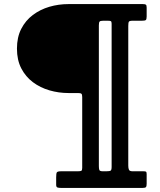

<svg xmlns="http://www.w3.org/2000/svg" viewBox="-20 -770 781 940"><path d="M255 135Q255 146 261.7 148Q268.5 150 278 150H678.5Q691 150 694.5 146Q698 142 698 129.5V82Q698 72 694.3 70.2Q690.5 68.5 680.5 68.5H628.5Q614.5 68.5 611.3 61Q608 53.5 608 41V-643Q608 -659 611 -663.7Q614 -668.5 629.5 -668.5H674.5Q689 -668.5 693.5 -671.7Q698 -675 698 -689V-733Q698 -744.5 694 -747.2Q690 -750 679.5 -750H315.5Q267 -750 221.9 -736.9Q176.8 -723.7 140.9 -696.7Q105 -669.7 84 -628.7Q63 -587.7 63 -532Q63 -476.2 84.1 -435.4Q105.3 -394.5 141.1 -367.6Q177 -340.7 222.3 -327.6Q267.5 -314.5 315.5 -314.5H361.5Q374 -314.5 378.3 -311.2Q382.5 -308 382.5 -295V52Q382.5 64 378 66.2Q373.5 68.5 361.5 68.5H280Q261.5 68.5 258.2 74Q255 79.5 255 98ZM526.5 47Q526.5 62.5 521.5 65.5Q516.5 68.5 500.5 68.5H482.5Q468.5 68.5 466.3 62Q464 55.5 464 43V-646Q464 -660.5 467.8 -664.5Q471.5 -668.5 485.5 -668.5H507.5Q518.5 -668.5 522.5 -666.5Q526.5 -664.5 526.5 -654Z"/></svg>

Font: Besley
Style: Regular
Weight: 400
Designer: Owen Earl
Foundry: indestructible type*
Version: Version 4.000